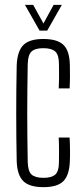

<svg xmlns="http://www.w3.org/2000/svg" viewBox="-20 -767 349 793"><path d="M222.5 -402Q223.5 -421 223.8 -438.8Q224 -456.5 223.8 -472.8Q223.5 -489 223.5 -502Q223.5 -540.5 208.2 -554.2Q193 -568 159 -568Q125 -568 110.2 -554.2Q95.5 -540.5 94.5 -502Q93.5 -444 93 -395.2Q92.5 -346.5 92.5 -300.2Q92.5 -254 93 -205.2Q93.5 -156.5 94.5 -98.5Q95.5 -59.5 110.5 -46Q125.5 -32.5 159.5 -32.5Q193 -32.5 208.2 -46Q223.5 -59.5 223.5 -98.5Q223.5 -119.5 223.8 -144.2Q224 -169 222.5 -199H267.5Q269 -172.5 269.2 -147.5Q269.5 -122.5 268.5 -101.5Q266.5 -44 242 -19Q217.5 6 159.5 6Q101.5 6 76.2 -19Q51 -44 49 -101.5Q48 -148 47.5 -198Q47 -248 47 -299.2Q47 -350.5 47.5 -400.5Q48 -450.5 49 -497.5Q51.5 -556 76.5 -581Q101.5 -606 159 -606Q217.5 -606 242.5 -581.2Q267.5 -556.5 268.5 -498.5Q269 -478.5 269 -453.8Q269 -429 267.5 -402ZM143.5 -640.5 83 -747H117L159.5 -670L201.5 -747H235.5L175 -640.5Z"/></svg>

Font: Big Shoulders Display Thin Light
Style: Regular
Weight: 300
Version: Version 2.002